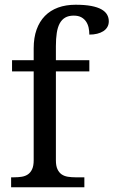

<svg xmlns="http://www.w3.org/2000/svg" viewBox="-20 -790 479 810"><path d="M335.9 -42V0H26.9V-42H40Q57.1 -42 72 -44.4Q86.9 -46.9 97.9 -54.4Q108.9 -62 115.5 -76.2Q122.1 -90.3 122.1 -113.8V-488.8H30.8V-536.1H122.1V-585.9Q122.1 -630.9 134.3 -665Q146.5 -699.2 169.4 -722.7Q192.4 -746.1 225.1 -758.1Q257.8 -770 298.8 -770Q337.9 -770 364.7 -764.9Q391.6 -759.8 408 -750.5Q424.3 -741.2 431.6 -728.5Q439 -715.8 439 -700.2Q439 -686.5 432.9 -676Q426.8 -665.5 415.8 -658.4Q404.8 -651.4 389.9 -647.7Q375 -644 356.9 -644Q356.9 -659.2 353.8 -673.6Q350.6 -688 343 -699.2Q335.4 -710.4 322.8 -717.3Q310.1 -724.1 291 -724.1Q269.5 -724.1 255.1 -715.8Q240.7 -707.5 231.9 -691.2Q223.1 -674.8 219.5 -650.9Q215.8 -627 215.8 -595.2V-536.1H356.9V-488.8H215.8V-113.8Q215.8 -90.3 222.4 -76.2Q229 -62 240 -54.4Q251 -46.9 266.1 -44.4Q281.2 -42 297.9 -42Z"/></svg>

Font: Gandom FD
Style: FD
Weight: 400
Foundry: DejaVu fonts team - Redesigned by Saber Rastikerdar - Based on Samim Font
Version: Version 0.6